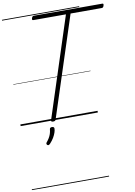

<svg xmlns="http://www.w3.org/2000/svg" viewBox="-192 -1397 1607 2283"><g transform="rotate(-10 611.0 -255.0)"><path d="M390 14Q362 14 368 -5L761 -1215H369Q357 -1215 354.5 -1221Q352 -1227 356 -1241Q361 -1255 367 -1260Q373 -1265 384 -1265H1207Q1219 -1265 1221 -1259Q1223 -1253 1219 -1240Q1215 -1226 1209 -1220.5Q1203 -1215 1192 -1215H817L423 -5Q420 5 412.5 9.5Q405 14 390 14ZM273 276Q266 269 265 261.5Q264 254 270 246Q290 222 303.5 199.5Q317 177 325 153Q333 129 336 99Q337 86 344.5 81Q352 76 364 76Q379 76 385.5 82.5Q392 89 391 101Q391 119 382 146.5Q373 174 354.5 205.5Q336 237 307 268Q299 276 290.5 279.5Q282 283 273 276ZM0 763H932V773H0ZM0 -20H932V0H0ZM0 -505H932V-500H0ZM0 -1283H932V-1273H0Z"/></g></svg>

Font: Playwrite NL Guides
Style: Regular
Weight: 400
Designer: Veronika Burian, José Scaglione
Foundry: TypeTogether
Version: Version 1.003